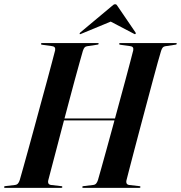

<svg xmlns="http://www.w3.org/2000/svg" viewBox="-32 -908 875 928"><path d="M201 -35.5Q199 -27.5 202 -21.5Q205 -15.5 214.5 -14L262 -8.5Q266 -8.5 267.8 -7.2Q269.5 -6 269.5 -4Q269.5 -2.5 267.8 -1.2Q266 0 263 0H-6.5Q-9.5 0 -11 -1Q-12.5 -2 -12.5 -3.5Q-12.5 -6 -10.8 -7Q-9 -8 -6 -8.5L40.5 -14Q49.5 -15 54.8 -21Q60 -27 63.5 -38Q69 -57 79.8 -95.5Q90.5 -134 104.8 -185.5Q119 -237 134.8 -295Q150.5 -353 166.2 -410.8Q182 -468.5 196 -519.8Q210 -571 219.8 -609Q229.5 -647 234.5 -665Q236 -674.5 232.2 -679.2Q228.5 -684 219.5 -685L173 -691.5Q168.5 -692 167.2 -693Q166 -694 166 -696Q166 -698 167.8 -699Q169.5 -700 172.5 -700H440Q442.5 -700 443.8 -699.2Q445 -698.5 445 -697Q445 -695.5 443.8 -694Q442.5 -692.5 438 -692L388.5 -684.5Q381.5 -683.5 377 -678.8Q372.5 -674 368.5 -662Q363.5 -644.5 352.8 -606.5Q342 -568.5 328.2 -517.2Q314.5 -466 299 -408Q283.5 -350 268.2 -291.8Q253 -233.5 239.5 -182Q226 -130.5 215.8 -92Q205.5 -53.5 201 -35.5ZM224 -335.5H580L577.5 -326H222ZM579 -35.5Q577 -27.5 580 -21.5Q583 -15.5 592 -14L640 -8.5Q643.5 -8.5 645.2 -7.2Q647 -6 647 -4Q647 -2.5 645.5 -1.2Q644 0 641 0H371.5Q368.5 0 367 -1Q365.5 -2 365.5 -3.5Q365.5 -6 367.2 -7Q369 -8 372 -8.5L418.5 -14Q427.5 -15 432.8 -21Q438 -27 441.5 -38Q447 -57 457.8 -95.5Q468.5 -134 482.8 -185.5Q497 -237 512.8 -295Q528.5 -353 544.2 -410.8Q560 -468.5 573.8 -519.8Q587.5 -571 597.5 -609Q607.5 -647 612 -665Q613.5 -674.5 610 -679.2Q606.5 -684 597.5 -685L550.5 -691.5Q546.5 -692 545.2 -693Q544 -694 544 -696Q544 -698 545.5 -699Q547 -700 550 -700H817.5Q820.5 -700 821.5 -699.2Q822.5 -698.5 822.5 -697Q822.5 -695.5 821.2 -694Q820 -692.5 816 -692L766.5 -684.5Q759.5 -683.5 755 -678.8Q750.5 -674 746.5 -662Q741 -644.5 730.5 -606.5Q720 -568.5 706.2 -517.2Q692.5 -466 677 -408Q661.5 -350 646 -291.8Q630.5 -233.5 617 -182Q603.5 -130.5 593.5 -92Q583.5 -53.5 579 -35.5ZM535.5 -817H477.5L615 -745Q620 -741.5 622 -743.5Q624 -744.5 624.2 -746.5Q624.5 -748.5 623 -751L536.5 -878Q533.5 -883 531.2 -885.2Q529 -887.5 524.5 -887.5Q520 -887.5 516.8 -885.2Q513.5 -883 508 -878L356 -751Q353.5 -748.5 353 -746.5Q352.5 -744.5 353 -743.5Q354.5 -742.5 356.5 -743Q358.5 -743.5 361.5 -745Z"/></svg>

Font: Fraunces 120pt SemiBold
Style: Italic
Weight: 600
Italic angle: -16°
Version: Version 1.000;[b76b70a41]